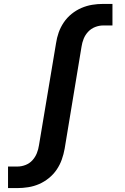

<svg xmlns="http://www.w3.org/2000/svg" viewBox="-20 -755 640 980"><path d="M21 205V95H69Q90 95 110.5 87Q131 79 145.5 63Q160 47 168 27Q176 7 179 -14L266 -534Q270 -562 279.5 -589Q289 -616 305.5 -640.5Q322 -665 345.5 -684Q369 -703 396 -714.5Q423 -726 450.5 -730.5Q478 -735 506 -735H554V-625H506Q486 -625 465.5 -617Q445 -609 430 -593Q415 -577 407 -557Q399 -537 396 -516L310 4Q305 32 295.5 59Q286 86 269.5 110.5Q253 135 229.5 154Q206 173 179.5 184.5Q153 196 124.5 200.5Q96 205 69 205Z"/></svg>

Font: Iosevka Slab XBdEx
Style: Italic
Weight: 800
Width: 7
Italic angle: -9°
Monospace: yes
Designer: Belleve Invis
Foundry: Belleve Invis
Version: Version 11.1.1; ttfautohint (v1.8.3)